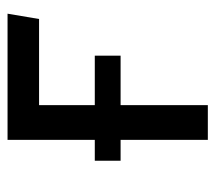

<svg xmlns="http://www.w3.org/2000/svg" viewBox="-50 -502 552 491"><g transform="rotate(-90 225.5 -256.0)"><path d="M329.1 -223.1H60.5V-289.1H329.1ZM202.6 0H113.8V-512.2H436.5L422.9 -431.6H202.6Z"/></g></svg>

Font: Cadman
Style: Regular
Weight: 400
Designer: Paul James MIller
Foundry: High-Logic / Made with FontCreator
Version: Version 2.114;March 28, 2021;FontCreator 13.0.0.2683 64-bit